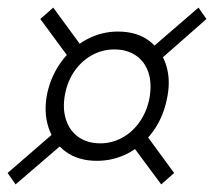

<svg xmlns="http://www.w3.org/2000/svg" viewBox="-26 -485 563 505"><path d="M229 -62Q180 -62 147 -86Q114 -110 101 -151.5Q88 -193 99 -243Q110 -289 137 -325Q164 -361 202.5 -381.5Q241 -402 284 -402Q334 -402 366.5 -377.5Q399 -353 411.5 -312Q424 -271 412 -220Q402 -174 375.5 -138Q349 -102 311 -82Q273 -62 229 -62ZM15 0 -6 -30 129 -147 150 -116ZM398 0 312 -116 347 -146 432 -30ZM238 -108Q268 -108 295 -122.5Q322 -137 341 -164Q360 -191 367 -226Q374 -265 364.5 -294Q355 -323 331.5 -339Q308 -355 275 -355Q244 -355 217 -340.5Q190 -326 171 -299.5Q152 -273 145 -237Q138 -200 147.5 -170.5Q157 -141 180.5 -124.5Q204 -108 238 -108ZM167 -317 80 -435 114 -465 199 -349ZM385 -319 364 -351 496 -465 517 -435Z"/></svg>

Font: Ysabeau Office Light
Style: Italic
Weight: 300
Italic angle: -12°
Designer: Christian Thalmann (Catharsis Fonts)
Version: Version 2.001;gftools[0.9.30]; featfreeze: tnum,lnum,ss02